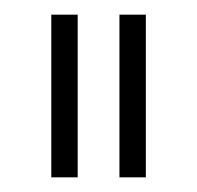

<svg xmlns="http://www.w3.org/2000/svg" viewBox="-20 -720 269 262"><path d="M50 -478V-700H86V-478ZM143 -478V-700H179V-478Z"/></svg>

Font: Turret Road ExtraLight
Style: Regular
Weight: 275
Designer: Noponies
Foundry: Noponies
Version: Version 1.001; ttfautohint (v1.8)